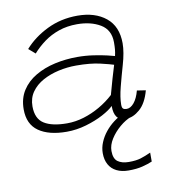

<svg xmlns="http://www.w3.org/2000/svg" viewBox="-85 -602 819 921"><g transform="rotate(-10 324.0 -141.0)"><path d="M583.5 180V223.5Q562.5 232.5 534.5 239.5Q506.5 246.5 467.5 246.5Q433.5 246.5 409 234.2Q384.5 222 371.8 198.8Q359 175.5 359 143.5Q359 116.5 369.8 90.8Q380.5 65 398.8 42.2Q417 19.5 440.8 1.5Q464.5 -16.5 490.5 -27.5L523 -5Q495 5.5 467 29.2Q439 53 420.5 82.2Q402 111.5 402 140Q402 178 422 192.2Q442 206.5 475.5 206.5Q511 206.5 533.5 199.5Q556 192.5 583.5 180ZM207.5 12Q120.5 12 71.2 -22.5Q22 -57 22 -129.5Q22 -182.5 46.8 -221Q71.5 -259.5 113.8 -284.2Q156 -309 209 -320.8Q262 -332.5 318 -332.5Q358.5 -332.5 397 -326.8Q435.5 -321 463 -314.5Q490.5 -308 498 -305.5Q502 -323 503.2 -337Q504.5 -351 504.5 -371Q504.5 -432 458 -459.8Q411.5 -487.5 344.5 -487.5Q296 -487.5 255.5 -473.5Q215 -459.5 182.8 -435.8Q150.5 -412 125.5 -383.5L93.5 -411Q138 -461.5 205.2 -494.5Q272.5 -527.5 353.5 -527.5Q439 -527.5 491.8 -484.8Q544.5 -442 544.5 -359.5Q544.5 -338 540 -311.8Q535.5 -285.5 527 -256.5Q512.5 -206.5 499.5 -156Q486.5 -105.5 486.5 -70.5Q486.5 -55 492.5 -50.5Q498.5 -46 509.5 -46Q528.5 -46 545.5 -66.5Q562.5 -87 572.5 -124.5L615 -118Q598.5 -57 565.5 -28.5Q532.5 0 500.5 0Q468 0 454.2 -17.8Q440.5 -35.5 440.5 -72.5Q423.5 -55 386.5 -35.2Q349.5 -15.5 302.5 -1.8Q255.5 12 207.5 12ZM216 -27.5Q257 -27.5 298 -40Q339 -52.5 377 -74.5Q415 -96.5 446 -125Q458.5 -171 467.8 -202.8Q477 -234.5 486.5 -265Q470.5 -270.5 422.8 -281.8Q375 -293 306 -293Q262.5 -293 220 -283.5Q177.5 -274 142.5 -254.8Q107.5 -235.5 86.8 -206Q66 -176.5 66 -136.5Q66 -76 104.5 -51.8Q143 -27.5 216 -27.5Z"/></g></svg>

Font: Grandstander Thin Thin
Style: Italic
Weight: 250
Italic angle: -15°
Version: Version 1.200